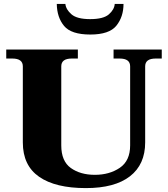

<svg xmlns="http://www.w3.org/2000/svg" viewBox="-20 -954 861 984"><path d="M271 -934H315Q318 -905 346.5 -880.5Q375 -856 442 -856Q510 -856 538 -880.5Q566 -905 568 -934H613Q613 -868 576.5 -822.5Q540 -777 443 -777Q345 -777 308.5 -821Q272 -865 271 -934ZM97 -224V-614Q97 -654 43 -654H12V-700H379V-654H348Q294 -654 294 -614V-209Q294 -128 343 -93Q392 -58 466 -58Q541 -58 594 -94Q647 -130 647 -209V-614Q647 -654 593 -654H562V-700H809V-654H778Q724 -654 724 -614V-224Q724 -111 646 -50.5Q568 10 420 10Q264 10 180.5 -48Q97 -106 97 -224Z"/></svg>

Font: Taviraj ExtraBold
Style: Regular
Weight: 800
Designer: Katatrad Team
Foundry: CadsonDemak
Version: Version 1.001